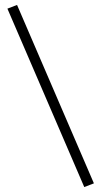

<svg xmlns="http://www.w3.org/2000/svg" viewBox="-20 -744 410 777"><path d="M49 -724 360 -2 321 13 10 -709Z"/></svg>

Font: Julius Sans One
Style: Regular
Weight: 400
Designer: Luciano Vergara
Foundry: LatinoType
Version: Version 1.001